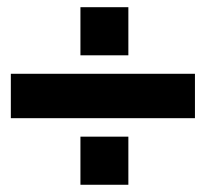

<svg xmlns="http://www.w3.org/2000/svg" viewBox="-20 -554 570 528"><path d="M201.2 -401.9V-534.2H333V-401.9ZM9.8 -229V-351.1H516.1V-229ZM201.2 -45.9V-178.2H333V-45.9Z"/></svg>

Font: TitilliumText25L
Style: 999 wt
Weight: 900
Designer: Accademia di Belle Arti di Urbino and others
Foundry: Accademia di Belle Arti di Urbino and others.
Version: Version 25.000